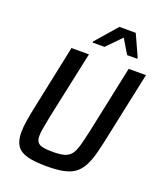

<svg xmlns="http://www.w3.org/2000/svg" viewBox="-162 -1004 947 1117"><g transform="rotate(20 311.5 -445.5)"><path d="M261 8Q184 8 139 -4.5Q94 -17 74.5 -47Q55 -77 55 -128Q55 -160 62 -203Q69 -246 81 -302L162 -688H270L180 -267Q172 -224 166.5 -194.5Q161 -165 161 -146Q161 -120 170.5 -106.5Q180 -93 203 -88Q226 -83 265 -83Q309 -83 335 -90Q361 -97 377 -116Q393 -135 403.5 -171.5Q414 -208 427 -267L516 -688H623L541 -302Q526 -227 512 -173Q498 -119 479.5 -84Q461 -49 433.5 -29Q406 -9 364.5 -0.5Q323 8 261 8ZM266 -760 267 -767 382 -899H483L543 -767L542 -760H480L427 -849L340 -760Z"/></g></svg>

Font: Saira SemiCondensed Medium
Style: Italic
Weight: 500
Width: 4
Italic angle: -12°
Designer: Hector Gatti with collaboration of the Omnibus-Type team
Foundry: Omnibus-Type
Version: Version 1.101